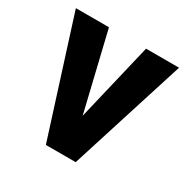

<svg xmlns="http://www.w3.org/2000/svg" viewBox="-126 -644 748 760"><g transform="rotate(30 248.0 -264.0)"><path d="M331.1 -528.3H481.9L314.5 0H178.2L10.3 -528.3H161.6L246.6 -172.9Z"/></g></svg>

Font: Robert Sans Black
Style: Regular
Weight: 900
Designer: Christian Robertson (extended by Adam Twardoch)
Foundry: Google
Version: Version 12.135;April 2, 2019;FontCreator 11.5.0.2425 64-bit;